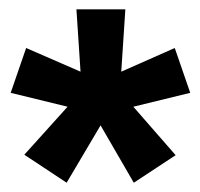

<svg xmlns="http://www.w3.org/2000/svg" viewBox="-20 -708 429 412"><path d="M249 -688 240.2 -554.2 355 -605 388.2 -508.8 266.1 -479 356.9 -375 267.1 -315.9 195.8 -439 123 -315.9 32.2 -376 125 -479 2.9 -508.8 36.1 -605 152.8 -554.2 144 -688Z"/></svg>

Font: Libra Sans Modern
Style: Bold
Weight: 700
Foundry: Stefan Peev, Context Ltd
Version: Version 1.000